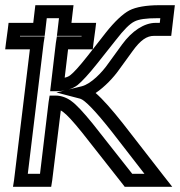

<svg xmlns="http://www.w3.org/2000/svg" viewBox="-30 -694 693 739"><path d="M327 -504 305 -476C275 -438 254 -415 241 -405C235 -400 228 -397 219 -395L232 -504H302H327ZM103 -649 98 -606H28H3L0 -581L-7 -529L-10 -504H15H85L24 0L20 25H45H142H167L171 0L204 -269C207 -267 210 -265 213 -263C228 -252 251 -227 285 -185L444 17L450 25H461H576H633L600 -17L443 -219C401 -272 366 -312 338 -336C374 -360 408 -397 427 -424L480 -497C511 -540 535 -556 563 -556H604H629L632 -581L640 -649L643 -674H618H583C534 -674 493 -667 468 -654C443 -641 411 -611 377 -568L327 -504L330 -529L337 -581L340 -606H315H245L250 -649L253 -674H228H131H106L103 -649ZM150 -624H197L192 -581L189 -556H214H284V-554H214H189L185 -529L166 -368L163 -343H188C219 -343 249 -351 269 -367C286 -381 312 -409 343 -448L416 -540C447 -580 469 -602 487 -611C504 -620 532 -624 577 -624H587L585 -606H569C525 -606 478 -575 440 -523L387 -450C363 -415 320 -371 285 -362L187 -338L279 -314C296 -309 336 -269 402 -185L526 -25H479L326 -219C291 -262 264 -291 246 -304C228 -318 205 -326 186 -326H161L157 -301L124 -25H77L138 -529L142 -554H117H47V-556H117H142L145 -581L150 -624Z"/></svg>

Font: Gamestation Display Outline
Style: Italic
Weight: 400
Designer: Jonas Hecksher
Foundry: Jonas Hecksher, Playtypeª, e-types AS
Version: Version 1.003